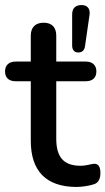

<svg xmlns="http://www.w3.org/2000/svg" viewBox="-25 -732 418 761"><path d="M285 -524C301 -524 310 -533 312 -549L330 -674C333 -698 321 -712 298 -712C274 -712 261 -699 261 -675V-551C261 -534 270 -524 285 -524ZM279 9C300 9 332 4 348 -2C367 -8 373 -26 373 -47C373 -75 362 -83 348 -83C335 -82 318 -75 294 -75C226 -75 198 -111 198 -182V-410H315C342 -410 357 -424 357 -449C357 -473 342 -488 315 -488H198V-591C198 -624 180 -642 148 -642C116 -642 97 -624 97 -591V-488H37C10 -488 -5 -473 -5 -449C-5 -424 10 -410 37 -410H97V-174C97 -55 157 9 279 9Z"/></svg>

Font: Nunito SemiBold
Style: Regular
Weight: 600
Designer: Vernon Adams
Foundry: Vernon Adams
Version: Version 3.602